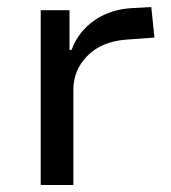

<svg xmlns="http://www.w3.org/2000/svg" viewBox="-20 -527 488 547"><path d="M96 0V-498H178V-385H184Q203 -437 249 -469Q295 -501 358 -504L411 -507L420 -420L338 -414Q268 -408 228.5 -367.5Q189 -327 189 -271V0Z"/></svg>

Font: Nunito Sans 6pt
Style: Regular
Weight: 400
Version: Version 3.101;gftools[0.9.27]